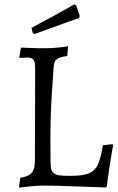

<svg xmlns="http://www.w3.org/2000/svg" viewBox="-20 -861 547 891"><path d="M158.7 -637.2H189Q238.8 -637.2 295.9 -646L292 -601.1Q245.1 -595.7 235.4 -576.7Q230 -565.9 229 -549.3Q227.5 -532.7 220.7 -428.7Q213.9 -324.7 213.9 -210.4Q213.9 -96.2 216.3 -81.1Q220.7 -53.2 253.9 -47.4Q271.5 -44.9 306.6 -44.9Q341.8 -44.9 369.1 -49.8Q396.5 -54.7 414.1 -69.8Q431.2 -85 440.4 -112.8Q449.7 -140.6 458 -187L502 -191.9L504.9 -187Q484.4 -73.2 476.1 2.9L471.2 8.8Q200.2 -1.5 162.6 0.5Q125 2.9 105.5 5.4Q85.9 7.8 67.9 9.8L74.2 -36.1Q113.3 -42 127.9 -59.6Q142.6 -77.1 142.1 -120.1L143.1 -540Q143.1 -572.3 136.2 -583Q129.4 -593.8 106 -594.2L84 -592.8Q78.1 -591.8 71.8 -591.8L69.8 -596.2L77.1 -640.1Q142.6 -637.2 158.7 -637.2ZM126 -731.9Q211.9 -776.4 325.2 -840.8L334 -835L350.1 -787.1L346.2 -776.9Q315.4 -765.6 282.2 -754.9Q252.9 -743.2 215.8 -730.5Q178.7 -717.8 140.1 -703.1L131.8 -708Z"/></svg>

Font: Alegreya-Regular
Style: Regular
Weight: 400
Designer: Juan Pablo del Peral
Foundry: Juan Pablo del Peral
Version: Version 1.003